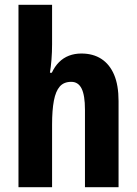

<svg xmlns="http://www.w3.org/2000/svg" viewBox="-20 -780 569 800"><path d="M197 -595Q197 -563 194.5 -531.5Q192 -500 188 -477H196Q208 -503 226 -521Q244 -539 267.5 -548Q291 -557 319 -557Q368 -557 402.5 -534.5Q437 -512 455.5 -468.5Q474 -425 474 -359V0H334V-323Q334 -383 320 -411Q306 -439 277 -439Q246 -439 229 -419.5Q212 -400 204.5 -360.5Q197 -321 197 -261V0H57V-760H197Z"/></svg>

Font: Noto Sans Display Condensed
Style: Bold
Weight: 700
Width: 3
Designer: Monotype Design Team
Foundry: Monotype Imaging Inc.
Version: Version 2.003